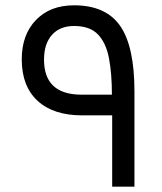

<svg xmlns="http://www.w3.org/2000/svg" viewBox="-20 -704 612 724"><path d="M403 -269H290Q181 -269 121.5 -324Q62 -379 62 -480Q62 -573 115.5 -628.5Q169 -684 259 -684Q379 -684 433 -606.5Q487 -529 487 -359V0H403ZM402 -347Q402 -426 391 -484Q380 -542 349.5 -574Q319 -606 259 -606Q206 -606 176 -572.5Q146 -539 146 -479Q146 -347 288 -347Z"/></svg>

Font: Noto Kufi Arabic
Style: Regular
Weight: 400
Designer: Monotype Design Team, David Williams, Khaled Hosny
Foundry: Google LLC
Version: Version 2.109; ttfautohint (v1.8.4.7-5d5b)